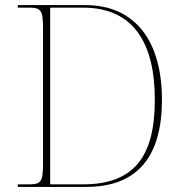

<svg xmlns="http://www.w3.org/2000/svg" viewBox="-20 -734 717 754"><path d="M50 0H319C523 0 616 -123 616 -342C616 -569 514 -714 315 -714H50V-704H93C143 -704 149 -693 149 -616V-98C149 -21 143 -10 93 -10H50ZM305 -10H177V-704H306C503 -704 588 -567 588 -342C588 -117 505 -10 305 -10Z"/></svg>

Font: Noto Serif Display Thin
Style: Regular
Weight: 100
Designer: Monotype Design Team
Foundry: Monotype Imaging Inc.
Version: Version 2.009